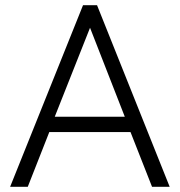

<svg xmlns="http://www.w3.org/2000/svg" viewBox="-20 -720 693 740"><path d="M19 0 300 -700H354L634 0H566L483 -211H170L87 0ZM191 -270H461L327 -613Z"/></svg>

Font: Zen Kaku Gothic New
Style: Regular
Weight: 400
Designer: Yoshimichi Ohira
Foundry: Positype
Version: Version 1.001